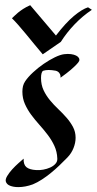

<svg xmlns="http://www.w3.org/2000/svg" viewBox="-20 -726 381 754"><path d="M291 -486.8Q288.6 -481 279.8 -472.2Q272.5 -464.4 258.1 -451.9Q243.7 -439.5 217.8 -420.9Q218.3 -429.2 215.6 -434.8Q212.9 -440.4 209 -443.4Q204.6 -446.8 199.2 -448.2Q168 -454.1 149.9 -448.2Q145.5 -446.3 143.3 -438.7Q141.1 -431.2 141.1 -419.9Q141.1 -393.1 151.1 -371.8Q161.1 -350.6 176.3 -332.3Q191.4 -314 209 -297.4Q226.6 -280.8 241.7 -263.4Q256.8 -246.1 266.8 -227.1Q276.9 -208 276.9 -185.1Q276.9 -165.5 268.8 -144.8Q260.7 -124 244.1 -106.9Q230 -92.3 213.6 -76.7Q197.3 -61 179.9 -46.9Q162.6 -32.7 144.5 -21Q126.5 -9.3 108.9 -2Q79.1 8.8 51.8 8.8Q33.2 8.8 19.5 3.4Q5.9 -2 2.9 -13.2Q0.5 -22 8.3 -34.9Q16.1 -47.9 27.8 -60.8Q39.6 -73.7 52.5 -85.2Q65.4 -96.7 72.8 -103Q71.8 -79.6 83.7 -69.6Q95.7 -59.6 122.1 -58.1Q135.3 -57.1 149.9 -59.8Q164.6 -62.5 177 -68.1Q189.5 -73.7 197.5 -82.5Q205.6 -91.3 205.1 -103Q204.1 -130.4 193.6 -153.1Q183.1 -175.8 167.7 -196Q152.3 -216.3 135 -235.6Q117.7 -254.9 102.8 -274.9Q87.9 -294.9 77.9 -317.4Q67.9 -339.8 67.9 -366.2Q67.9 -377.4 70.3 -387.7Q72.8 -397.9 79.1 -407.2Q90.3 -423.8 109.9 -441.9Q129.4 -460 151.4 -475.1Q173.3 -490.2 194.8 -500.7Q216.3 -511.2 231.9 -513.2Q247.1 -515.1 259 -513.4Q271 -511.7 278.8 -507.8Q286.6 -503.9 289.8 -498.3Q293 -492.7 291 -486.8ZM26.9 -654.3Q31.7 -658.7 37.4 -664.3Q43 -669.9 51 -676.5Q59.1 -683.1 70.6 -690.7Q82 -698.2 98.6 -705.6Q124.5 -675.3 150.9 -644Q177.2 -612.8 199.7 -586.4Q237.8 -636.2 270 -663.1Q302.2 -689.9 325.7 -697.3L340.8 -687.5Q304.2 -663.1 272.9 -630.4Q241.7 -597.7 218.8 -561.5L147.9 -512.7Q132.3 -530.8 115.2 -551.8Q98.1 -572.8 82 -592.3Q65.9 -611.8 51.5 -628.2Q37.1 -644.5 26.9 -654.3Z"/></svg>

Font: Quintessential
Style: Regular
Weight: 400
Designer: Astigmatic (AOETI)
Foundry: Astigmatic (AOETI)
Version: Version 1.000